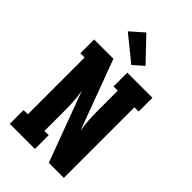

<svg xmlns="http://www.w3.org/2000/svg" viewBox="-291 -1088 1183 1183"><g transform="rotate(45 300.0 -496.5)"><path d="M46 0V-120H83V-615H46V-735H214L384 -278Q377 -318 374.5 -359Q372 -400 372 -441V-615H335V-735H554V-615H517V0H386L216 -457Q223 -417 225.5 -376Q228 -335 228 -294V-120H265V0ZM319 -786 157 -917 243 -993 385 -844Z"/></g></svg>

Font: Iosevka Slab Heavy Extended
Style: Regular
Weight: 900
Width: 7
Monospace: yes
Designer: Belleve Invis
Foundry: Belleve Invis
Version: Version 11.1.0; ttfautohint (v1.8.3)